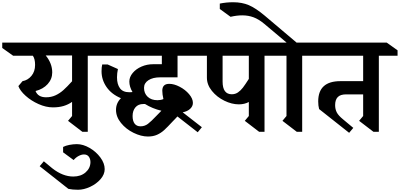

<svg xmlns="http://www.w3.org/2000/svg" viewBox="-105 -1166 3567 1713"><path d="M845 -669H678V10H630L502 -88L538 -131V-257Q504 -233 462.5 -220.5Q421 -208 367 -208Q305 -208 239 -237.5Q173 -267 123.5 -311.5Q74 -356 59 -398L96 -442Q143 -450 175.5 -489Q208 -528 208 -587Q208 -641 188 -669H12L-85 -738V-786H747L845 -717ZM303 -671Q361 -600 361 -520Q361 -461 320.5 -416Q280 -371 212 -354Q234 -298 306 -298Q352 -298 390 -315.5Q428 -333 461 -362.5Q494 -392 538 -441V-671Z M829 343Q829 390 792 432.5Q755 475 699 501Q643 527 591 527Q542 527 505 519L249 317L286 273L362 336Q455 409 549 409Q616 409 658.5 372Q701 335 702 281Q702 252 687.5 232Q673 212 644 212Q622 212 596.5 225.5Q571 239 552 262L458 193V145Q481 133 515 126.5Q549 120 581 120Q636 120 694 153.5Q752 187 790.5 239Q829 291 829 343Z M1180 -382Q1180 -333 1212.5 -302.5Q1245 -272 1300 -272Q1329 -272 1353 -282Q1343 -325 1343 -357Q1343 -418 1405 -418Q1448 -418 1498 -392Q1548 -366 1582 -326Q1616 -286 1616 -248Q1616 -218 1591.5 -195Q1567 -172 1525 -164L1696 -31L1659 14L1478 -127Q1467 -115 1457 -104.5Q1447 -94 1437 -84Q1389 -32 1360 -5.5Q1331 21 1296 36.5Q1261 52 1215 52Q1154 52 1086.5 19Q1019 -14 974.5 -69Q930 -124 930 -186Q930 -246 974 -290Q890 -325 845.5 -389.5Q801 -454 801 -530Q801 -567 807 -591H855L947 -550Q939 -512 939 -478V-474Q939 -415 965 -379Q991 -343 1049 -343Q1063 -343 1071 -344Q1073 -345 1077 -345Q1049 -392 1049 -439Q1049 -479 1079 -515Q1109 -551 1157.5 -572Q1206 -593 1260 -593H1339V-669H756L659 -738V-786H1669L1764 -717V-669H1479V-476H1323Q1259 -476 1219.5 -450.5Q1180 -425 1180 -382ZM1189 -238H1174Q1128 -238 1103 -208Q1078 -178 1078 -131Q1078 -87 1096 -63Q1114 -39 1149 -39Q1186 -39 1215 -61Q1244 -83 1292 -134L1335 -178Q1255 -197 1189 -238Z M2422 -669H2255V10H2207L2079 -88L2115 -131V-256Q2076 -235 2026 -235Q1963 -235 1896.5 -267.5Q1830 -300 1785.5 -355Q1741 -410 1741 -473V-669H1666L1569 -738V-786H2325L2422 -717ZM1881 -669V-438Q1881 -325 1963 -325Q1994 -325 2018 -341.5Q2042 -358 2062 -384Q2082 -410 2115 -462V-669Z M2591 -669V10H2543L2415 -88L2451 -131V-669H2396L2299 -738V-786H2452L2252 -954Q2204 -994 2157.5 -1011.5Q2111 -1029 2056 -1029Q2008 -1029 1952 -1016L1856 -1086V-1134Q1914 -1146 1975 -1146Q2054 -1146 2115 -1120Q2176 -1094 2256 -1027L2541 -786H2661L2758 -717V-669Z M3275 -669V10H3227L3099 -88L3135 -131V-324H2983Q2932 -324 2908.5 -300Q2885 -276 2885 -228Q2885 -192 2899.5 -163.5Q2914 -135 2956 -101L3047 -25L3010 19L2742 -193Q2734 -223 2734 -261Q2734 -442 2932 -442H3135V-669H2672L2573 -738V-786H3345L3442 -717V-669Z"/></svg>

Font: Inknut Antiqua SemiBold
Style: Regular
Weight: 600
Designer: Claus Eggers Sørensen
Foundry: Claus Eggers Sørensen
Version: Version 1.003; ttfautohint (v1.8.2) -l 8 -r 50 -G 200 -x 14 